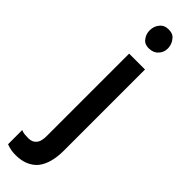

<svg xmlns="http://www.w3.org/2000/svg" viewBox="-301 -739 852 852"><g transform="rotate(45 125.0 -312.5)"><path d="M95.7 -549.8H195.3V-41Q195.3 40 161.1 83Q125 125 57.6 125Q28.3 125 4.9 116.2L0 114.3V25.4L7.8 28.3Q19.5 32.2 44.9 32.2Q70.3 32.2 83 15.6Q96.7 0 95.7 -38.1ZM100.6 -646.5Q86.9 -663.1 86.9 -688.5Q87.9 -714.8 101.6 -730.5Q116.2 -750 143.6 -750Q172.9 -750 185.5 -731.4Q200.2 -713.9 201.2 -688.5Q201.2 -662.1 185.5 -646.5Q170.9 -628.9 142.6 -627.9Q113.3 -627 100.6 -646.5Z"/></g></svg>

Font: RobotoJAA
Style: Medium
Weight: 500
Version: Version 2.05; 2016-11-05